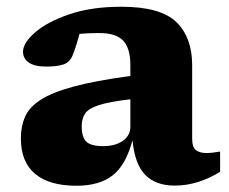

<svg xmlns="http://www.w3.org/2000/svg" viewBox="-20 -552 697 584"><path d="M511 12.5Q454 12.5 422 -19.8Q390 -52 383 -125.5Q363 -50 322.5 -18.5Q282 13 212.5 13Q130.5 13 87 -23Q43.5 -59 43.5 -131.5Q43.5 -168 56.2 -197Q69 -226 103.8 -248.5Q138.5 -271 204.2 -288.8Q270 -306.5 376.5 -321V-354.5Q376.5 -404.5 355 -428Q333.5 -451.5 281.5 -451.5Q262.5 -451.5 248 -450.8Q233.5 -450 222 -449Q213 -415 202 -386.5Q193.5 -363.5 174.5 -356.5Q155.5 -349.5 121 -349.5Q84.5 -349.5 67.2 -362Q50 -374.5 50 -394.5Q50 -421.5 86.8 -453.5Q123.5 -485.5 190.8 -508.5Q258 -531.5 349 -531.5Q468.5 -531.5 516.5 -484.8Q564.5 -438 564.5 -353.5V-129.5Q564.5 -105 575.5 -95.8Q586.5 -86.5 608.5 -86.5Q624 -86.5 649.5 -91V-29.5Q619.5 -10.5 584.2 1Q549 12.5 511 12.5ZM228.5 -168Q228.5 -135 242.5 -121.2Q256.5 -107.5 294 -107.5Q331 -107.5 353.8 -123.8Q376.5 -140 376.5 -166V-250Q312 -242.5 280.5 -232.2Q249 -222 238.8 -206.5Q228.5 -191 228.5 -168Z"/></svg>

Font: Newsreader Caption
Style: Bold
Weight: 700
Designer: Hugues Gentile
Foundry: Production Type
Version: Version 1.001